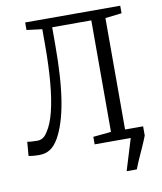

<svg xmlns="http://www.w3.org/2000/svg" viewBox="-98 -821 913 1080"><g transform="rotate(-10 358.5 -281.5)"><path d="M537 180 592 0 566 -52.5H672V0Q660.5 30 647 60Q633.5 90 620 120Q606.5 150 595 180ZM70 5Q47 5 32.2 3.2Q17.5 1.5 8.5 0L15 -80Q23.5 -78.5 36.8 -77.2Q50 -76 72.5 -76Q84.5 -76 94.8 -80Q105 -84 114 -92.5Q123 -101 131 -114.5Q158 -154 175 -222.8Q192 -291.5 200.2 -386Q208.5 -480.5 208.5 -597.5V-689L120 -700V-743H663V-700L569 -689V-52L669 -43V0H386V-43L488.5 -53V-690H265V-592Q265 -494.5 259.8 -413.8Q254.5 -333 243.8 -268.2Q233 -203.5 217 -153.5Q201 -103.5 180 -66.5Q158.5 -29.5 132 -12.2Q105.5 5 70 5Z"/></g></svg>

Font: Merriweather 7pt Light
Style: Regular
Weight: 300
Designer: Eben Sorkin
Foundry: Eben Sorkin
Version: Version 2.200;gftools[0.9.31]